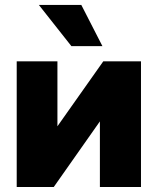

<svg xmlns="http://www.w3.org/2000/svg" viewBox="-20 -744 628 764"><path d="M134.5 -724.5H303.5L387.5 -560.5H264ZM208.5 -500V-241.5L391 -500H541V0H377.5V-261L194 0H46.5V-500Z"/></svg>

Font: Overused Grotesk ExtraBold
Style: Regular
Weight: 800
Version: Version 0.004